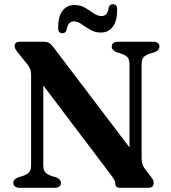

<svg xmlns="http://www.w3.org/2000/svg" viewBox="-20 -900 817 920"><path d="M272 -23.5Q272 -0.5 241 0H75.5Q44 -0.5 44 -23.5Q44 -41.5 66.5 -50L89.5 -57Q112.5 -65.5 120.8 -76Q129 -86.5 129 -110V-542.5Q129 -558.5 125 -568.8Q121 -579 106.5 -597.5L64.5 -649.5Q56 -660.5 53 -666.8Q50 -673 50 -679Q50 -700 76 -700H189.5Q204.5 -700 214.5 -694.8Q224.5 -689.5 235 -675L600.5 -193.5V-590Q600.5 -613 592.8 -623.5Q585 -634 561 -643L538 -650Q515.5 -659.5 515.5 -676.5Q515.5 -700 546.5 -700H712Q744 -700 744 -676.5Q744 -659 721 -650L698 -643Q675 -635 666.8 -624.5Q658.5 -614 658.5 -590V-144Q658.5 -112 672 -94.5L702.5 -54Q712 -42 714.2 -35.5Q716.5 -29 716.5 -22.5Q716.5 0 689 0H556.5Q532.5 0 532.5 -19.5Q532.5 -28 529.2 -35Q526 -42 511.5 -62L187.5 -490.5V-109.5Q187.5 -87.5 195 -76.8Q202.5 -66 226.5 -57L249.5 -50Q272 -41 272 -23.5ZM463.5 -744Q434.5 -744 412.2 -757.5Q390 -771 371 -784.2Q352 -797.5 334 -797.5Q305 -797.5 299 -756Q294 -740.5 278.5 -740.5Q258.5 -740.5 258.5 -766.5Q258.5 -820.5 279.5 -848.2Q300.5 -876 336.5 -876Q365.5 -876 387.8 -862.8Q410 -849.5 429 -836.2Q448 -823 466.5 -823Q496 -823 501 -864.5Q506 -880 522 -880Q541.5 -880 541.5 -854Q541.5 -799.5 520.5 -771.8Q499.5 -744 463.5 -744Z"/></svg>

Font: Fraunces 9pt SemiBold
Style: Regular
Weight: 600
Version: Version 1.000;[b76b70a41]